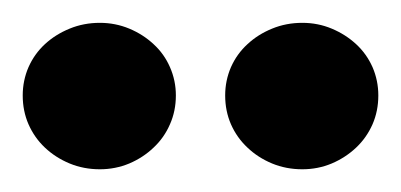

<svg xmlns="http://www.w3.org/2000/svg" viewBox="-20 -690 353 169"><path d="M134.8 -606Q134.8 -592.3 129.6 -580.6Q124.5 -568.8 115.2 -560.1Q106 -551.3 93.8 -546.1Q81.5 -541 67.9 -541Q53.7 -541 41.3 -546.1Q28.8 -551.3 19.5 -560.1Q10.3 -568.8 5.1 -580.6Q0 -592.3 0 -606Q0 -619.1 5.1 -630.9Q10.3 -642.6 19.5 -651.1Q28.8 -659.7 41.3 -664.8Q53.7 -669.9 67.9 -669.9Q81.5 -669.9 93.8 -664.8Q106 -659.7 115.2 -651.1Q124.5 -642.6 129.6 -630.9Q134.8 -619.1 134.8 -606ZM313 -606Q313 -592.3 307.9 -580.6Q302.7 -568.8 293.5 -560.1Q284.2 -551.3 272 -546.1Q259.8 -541 246.1 -541Q231.9 -541 219.5 -546.1Q207 -551.3 197.8 -560.1Q188.5 -568.8 183.3 -580.6Q178.2 -592.3 178.2 -606Q178.2 -619.1 183.3 -630.9Q188.5 -642.6 197.8 -651.1Q207 -659.7 219.5 -664.8Q231.9 -669.9 246.1 -669.9Q259.8 -669.9 272 -664.8Q284.2 -659.7 293.5 -651.1Q302.7 -642.6 307.9 -630.9Q313 -619.1 313 -606Z"/></svg>

Font: Shojumaru
Style: Regular
Weight: 400
Version: Version 1.001